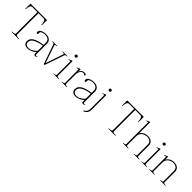

<svg xmlns="http://www.w3.org/2000/svg" viewBox="378 -2312 4021 4021"><g transform="rotate(45 2388.0 -302.0)"><path d="M191 -14H218Q248 -14 263.5 -22Q279 -30 279 -47V-676H132Q93 -676 79 -637Q65 -598 63 -546H50V-700H540V-546H527Q525 -598 511 -637Q497 -676 458 -676H311V-47Q311 -30 326.5 -22Q342 -14 372 -14H399V0H191Z M552 -96Q552 -242 857 -284V-347Q857 -403 822 -430.5Q787 -458 727 -458Q687 -458 650 -442Q613 -426 613 -408Q613 -403 614 -395.5Q615 -388 615 -382Q615 -353 592 -353Q569 -353 569 -385Q569 -416 595 -437.5Q621 -459 659 -469.5Q697 -480 733 -480Q805 -480 846.5 -446Q888 -412 888 -353V-40Q888 -25 892 -18Q896 -11 907 -11Q917 -11 939 -19V-11Q918 10 893 10Q877 10 867 0Q857 -10 857 -28V-76Q810 -25 759.5 -7.5Q709 10 665 10Q607 10 579.5 -19Q552 -48 552 -96ZM857 -112V-260Q731 -242 656.5 -200Q582 -158 582 -98Q582 -55 608 -33.5Q634 -12 678 -12Q726 -12 779 -43.5Q832 -75 857 -112Z M990 -438Q983 -458 943 -458H932V-470H1073V-458H1062Q1041 -458 1028.5 -453.5Q1016 -449 1021 -435L1155 -42L1288 -435Q1293 -449 1280.5 -453.5Q1268 -458 1247 -458H1236V-470H1377V-458H1366Q1326 -458 1319 -438L1168 0H1143Z M1471 -599Q1471 -614 1480 -622.5Q1489 -631 1505 -631Q1520 -631 1529 -622.5Q1538 -614 1538 -599Q1538 -584 1529 -575.5Q1520 -567 1505 -567Q1489 -567 1480 -575.5Q1471 -584 1471 -599ZM1431 -12H1442Q1464 -12 1479.5 -18.5Q1495 -25 1495 -39V-430Q1495 -442 1483 -442Q1476 -442 1465 -438.5Q1454 -435 1447 -431L1442 -443L1508 -473H1525V-39Q1525 -25 1540.5 -18.5Q1556 -12 1578 -12H1589V0H1431Z M1925 -454Q1925 -446 1920.5 -440.5Q1916 -435 1908 -435Q1897 -435 1893 -442Q1889 -449 1885 -453Q1881 -457 1870 -457Q1820 -457 1793 -416Q1766 -375 1766 -303V-39Q1766 -25 1781.5 -18.5Q1797 -12 1819 -12H1830V0H1672V-12H1683Q1705 -12 1720.5 -18.5Q1736 -25 1736 -39V-427Q1736 -439 1724 -439Q1717 -439 1706 -435.5Q1695 -432 1688 -428L1683 -440L1749 -470H1766V-401Q1778 -434 1804 -457Q1830 -480 1873 -480Q1896 -480 1910.5 -473Q1925 -466 1925 -454Z M1972 -96Q1972 -242 2277 -284V-347Q2277 -403 2242 -430.5Q2207 -458 2147 -458Q2107 -458 2070 -442Q2033 -426 2033 -408Q2033 -403 2034 -395.5Q2035 -388 2035 -382Q2035 -353 2012 -353Q1989 -353 1989 -385Q1989 -416 2015 -437.5Q2041 -459 2079 -469.5Q2117 -480 2153 -480Q2225 -480 2266.5 -446Q2308 -412 2308 -353V-40Q2308 -25 2312 -18Q2316 -11 2327 -11Q2337 -11 2359 -19V-11Q2338 10 2313 10Q2297 10 2287 0Q2277 -10 2277 -28V-76Q2230 -25 2179.5 -7.5Q2129 10 2085 10Q2027 10 1999.5 -19Q1972 -48 1972 -96ZM2277 -112V-260Q2151 -242 2076.5 -200Q2002 -158 2002 -98Q2002 -55 2028 -33.5Q2054 -12 2098 -12Q2146 -12 2199 -43.5Q2252 -75 2277 -112Z M2479 -599Q2479 -614 2488 -622.5Q2497 -631 2513 -631Q2528 -631 2537 -622.5Q2546 -614 2546 -599Q2546 -584 2537 -575.5Q2528 -567 2513 -567Q2497 -567 2488 -575.5Q2479 -584 2479 -599ZM2419 95Q2460 75 2479 44.5Q2498 14 2498 -29V-427Q2498 -439 2486 -439Q2479 -439 2468 -435.5Q2457 -432 2450 -428L2445 -440L2511 -470H2528V-28Q2528 19 2502 56.5Q2476 94 2423 113Z M3057 -14H3084Q3114 -14 3129.5 -22Q3145 -30 3145 -47V-676H2998Q2959 -676 2945 -637Q2931 -598 2929 -546H2916V-700H3406V-546H3393Q3391 -598 3377 -637Q3363 -676 3324 -676H3177V-47Q3177 -30 3192.5 -22Q3208 -14 3238 -14H3265V0H3057Z M3969 -12V0H3811V-12H3822Q3844 -12 3859.5 -18.5Q3875 -25 3875 -39V-338Q3875 -397 3842 -427.5Q3809 -458 3750 -458Q3706 -458 3666.5 -439Q3627 -420 3603.5 -384.5Q3580 -349 3580 -303V-39Q3580 -25 3595.5 -18.5Q3611 -12 3633 -12H3644V0H3486V-12H3497Q3519 -12 3534.5 -18.5Q3550 -25 3550 -39V-674Q3550 -686 3538 -686Q3531 -686 3520 -682.5Q3509 -679 3502 -675L3497 -687L3563 -717H3580V-389Q3600 -424 3643.5 -452Q3687 -480 3749 -480Q3823 -480 3864 -444Q3905 -408 3905 -348V-39Q3905 -25 3920.5 -18.5Q3936 -12 3958 -12Z M4077 -599Q4077 -614 4086 -622.5Q4095 -631 4111 -631Q4126 -631 4135 -622.5Q4144 -614 4144 -599Q4144 -584 4135 -575.5Q4126 -567 4111 -567Q4095 -567 4086 -575.5Q4077 -584 4077 -599ZM4037 -12H4048Q4070 -12 4085.5 -18.5Q4101 -25 4101 -39V-430Q4101 -442 4089 -442Q4082 -442 4071 -438.5Q4060 -435 4053 -431L4048 -443L4114 -473H4131V-39Q4131 -25 4146.5 -18.5Q4162 -12 4184 -12H4195V0H4037Z M4746 -12V0H4588V-12H4599Q4621 -12 4636.5 -18.5Q4652 -25 4652 -39V-338Q4652 -397 4619 -427.5Q4586 -458 4527 -458Q4483 -458 4443.5 -439Q4404 -420 4380.5 -384.5Q4357 -349 4357 -303V-39Q4357 -25 4372.5 -18.5Q4388 -12 4410 -12H4421V0H4263V-12H4274Q4296 -12 4311.5 -18.5Q4327 -25 4327 -39V-427Q4327 -439 4315 -439Q4308 -439 4297 -435.5Q4286 -432 4279 -428L4274 -440L4340 -470H4357V-389Q4377 -424 4420.5 -452Q4464 -480 4526 -480Q4600 -480 4641 -444Q4682 -408 4682 -348V-39Q4682 -25 4697.5 -18.5Q4713 -12 4735 -12Z"/></g></svg>

Font: Taviraj Thin
Style: Regular
Weight: 250
Designer: Katatrad Team
Foundry: CadsonDemak
Version: Version 1.001